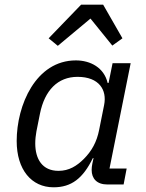

<svg xmlns="http://www.w3.org/2000/svg" viewBox="-20 -785 623 817"><path d="M325 -765 187 -622 226 -590 365 -706 458 -591 501 -622 419 -765ZM506 0 519 -68H446L536 -516H459L442 -432H438C423 -497 365 -528 303 -528C132 -528 51 -337 51 -185C51 -63 114 12 208 12C284 12 333 -26 375 -112H378L373 -89C371 -79 370 -70 370 -62C370 -25 392 0 437 0ZM229 -58C160 -58 130 -108 130 -175C130 -192 132 -209 135 -226L150 -301C170 -401 226 -458 310 -458C402 -458 436 -402 423 -338L402 -233C392 -181 370 -142 337 -109C307 -79 274 -58 229 -58Z"/></svg>

Font: LVC Sans
Style: Italic
Weight: 400
Italic angle: -11.31°
Designer: Mike Abbink, Paul van der Laan, Pieter van Rosmalen
Foundry: Bold Monday
Version: Version 3.0